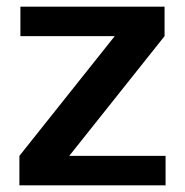

<svg xmlns="http://www.w3.org/2000/svg" viewBox="-20 -554 554 574"><path d="M38 -88 323 -446H41V-534H472V-446L187 -88H475V0H38Z"/></svg>

Font: Mozilla Text BETA SemiBold
Style: Regular
Weight: 600
Designer: Studio DRAMA
Foundry: Studio DRAMA
Version: Version 0.100